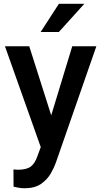

<svg xmlns="http://www.w3.org/2000/svg" viewBox="-20 -770 530 1003"><path d="M5.9 -528.3 192.9 -1.5 175.8 44.9C167 70.8 155.3 89.4 140.1 100.6C125 111.3 103 116.7 73.7 116.7C68.4 116.7 57.6 115.7 50.3 115.2L50.8 205.1C67.9 209.5 86.9 213.4 107.9 213.4C143.1 213.4 171.4 206.1 193.4 191.4C214.8 176.3 231.9 158.7 244.1 138.2C256.3 117.2 265.1 98.1 271.5 80.6L483.4 -528.3H357.4L247.6 -167.5L132.8 -528.3ZM287.6 -603 420.4 -750H287.6L192.4 -603Z"/></svg>

Font: Vazirmatn Medium
Style: Regular
Weight: 500
Designer: Saber Rastikerdar
Foundry: Saber Rastikerdar
Version: Version 33.003